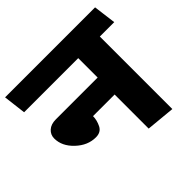

<svg xmlns="http://www.w3.org/2000/svg" viewBox="-180 -860 1056 1056"><g transform="rotate(-45 347.5 -332.0)"><path d="M426 0V-265H258Q258 -234 242.5 -202.5Q227 -171 187 -171Q124 -171 72 -220Q20 -269 20 -329Q20 -358 41.5 -377.5Q63 -397 101 -397H426V-548H5L-11 -680H689L706 -548H594V16Z"/></g></svg>

Font: Palanquin Dark SemiBold
Style: Regular
Weight: 600
Designer: Pria Ravichandran
Version: Version 1.001